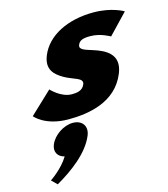

<svg xmlns="http://www.w3.org/2000/svg" viewBox="-127 -627 941 1076"><g transform="rotate(-15 344.0 -88.5)"><path d="M514.8 -528C366.3 -528 244.1 -468 201.7 -363C170.6 -286 213.3 -250 259.5 -223C311.2 -193 371.6 -190 356.7 -153C342.9 -119 308.7 -116 281.2 -116C218.5 -116 165.4 -175 165.4 -175L37.3 -54C37.3 -54 90.8 15 227.2 15C342.7 15 504.2 -9 565.2 -160C607.6 -265 526.2 -303 459.9 -324C417.1 -338 380.7 -346 391.7 -373C401.3 -397 421.8 -404 464.7 -404C524.1 -404 577.1 -372 577.1 -372L687.8 -488C687.8 -488 623.7 -528 514.8 -528ZM243.5 40C298.5 40 326.3 80 306.1 130C268.6 223 164.1 299 73.8 351L42.4 320C42.4 320 112.2 275 151.7 210C113.5 201 94.2 170 110.3 130C130.5 80 190.7 40 243.5 40Z"/></g></svg>

Font: Hussar
Style: BdWideOblFour
Weight: 700
Foundry: Cannot Into Space Fonts
Version: Version 2.00